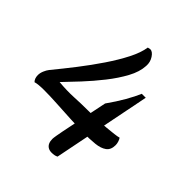

<svg xmlns="http://www.w3.org/2000/svg" viewBox="-196 -798 925 925"><g transform="rotate(45 266.5 -335.5)"><path d="M348 -167Q309 -168 259.5 -170.5Q210 -173 160 -176Q110 -179 69 -179Q50 -179 34.5 -177.5Q19 -176 10 -173Q-3 -186 -3 -209Q-3 -223 3.5 -238.5Q10 -254 18 -264Q60 -315 103 -370.5Q146 -426 183.5 -481.5Q221 -537 246.5 -587Q272 -637 278 -677Q289 -680 292 -680Q308 -680 322.5 -658Q337 -636 335 -609Q333 -567 307.5 -520Q282 -473 244.5 -425.5Q207 -378 167 -335Q127 -292 95 -259Q150 -254 196.5 -256.5Q243 -259 286 -259Q320 -259 351.5 -260Q383 -261 410.5 -263.5Q438 -266 458.5 -268.5Q479 -271 489 -274Q494 -267 497.5 -256Q501 -245 501 -235Q501 -203 481 -188.5Q461 -174 427 -170.5Q393 -167 348 -167ZM308 9Q294 9 284 3Q274 -3 269 -14Q264 -25 264 -41Q264 -47 267 -65Q270 -83 274 -103L323 -341Q355 -386 378.5 -427Q402 -468 415 -499H442L342 2Q334 6 326 7.5Q318 9 308 9Z"/></g></svg>

Font: Sansita Swashed Light
Style: Regular
Weight: 300
Designer: Pablo Cosgaya
Foundry: Omnibus-Type
Version: Version 1.003